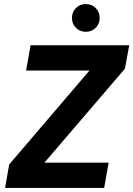

<svg xmlns="http://www.w3.org/2000/svg" viewBox="-20 -922 654 942"><path d="M5 0 25 -115 419 -576H108L130 -700H614L593 -585L198 -124H513L491 0ZM401 -766Q372 -766 352.5 -785.5Q333 -805 333 -834Q333 -863 352.5 -882.5Q372 -902 401 -902Q430 -902 449.5 -882.5Q469 -863 469 -834Q469 -805 449.5 -785.5Q430 -766 401 -766Z"/></svg>

Font: DM Sans 20pt Black
Style: Italic
Weight: 900
Italic angle: -10°
Version: Version 4.004;gftools[0.9.30]